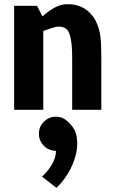

<svg xmlns="http://www.w3.org/2000/svg" viewBox="-20 -528 555 923"><path d="M467 0H327V-250Q327 -328 314.5 -364Q302 -400 264 -400Q249 -400 229 -393.5Q209 -387 188 -379V0H48V-500H158L184 -449Q210 -473 241 -490.5Q272 -508 304 -508H305Q379 -508 422.5 -454.5Q466 -401 466 -302L467 -250ZM249 197Q215 197 191 173Q167 149 167 115Q167 81 191 57Q215 33 249 33Q281 33 304 55Q342 87 349 131.5Q356 176 342.5 223.5Q329 271 303.5 311Q278 351 251 375L182 321Q207 299 228 265.5Q249 232 249 197Z"/></svg>

Font: Epunda Sans
Style: Bold
Weight: 700
Designer: Simon Atzbach
Foundry: typofactur
Version: Version 2.204; ttfautohint (v1.8.4.7-5d5b)